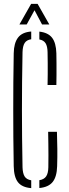

<svg xmlns="http://www.w3.org/2000/svg" viewBox="-20 -967 355 993"><path d="M141.5 6Q93.5 2 72.8 -24.8Q52 -51.5 51 -107.5Q49.5 -185.5 49 -257.2Q48.5 -329 48.5 -399.5Q48.5 -470 49 -542Q49.5 -614 51 -691.5Q52 -744.5 73.2 -772.5Q94.5 -800.5 141.5 -804V-764Q118 -760.5 107.8 -745Q97.5 -729.5 96.5 -697Q95 -617 94.2 -544Q93.5 -471 93.5 -399.8Q93.5 -328.5 94.2 -255Q95 -181.5 96.5 -102Q97.5 -70 107.5 -54.2Q117.5 -38.5 141.5 -34.5ZM183.5 5.5V-35Q208 -39 218.8 -55Q229.5 -71 230 -102Q230.5 -131.5 230.5 -162.8Q230.5 -194 230 -225Q229.5 -256 229 -285.5H274.5Q276 -238.5 276.5 -196.5Q277 -154.5 275.5 -107.5Q274 -53 252.5 -26Q231 1 183.5 5.5ZM226 -527.5Q226.5 -555 226.8 -583.5Q227 -612 226.8 -640.8Q226.5 -669.5 226 -697Q225.5 -727.5 215.8 -743.2Q206 -759 183.5 -763V-803.5Q228.5 -798.5 249.2 -772Q270 -745.5 271.5 -691.5Q272 -671.5 272.2 -640.2Q272.5 -609 272.2 -578Q272 -547 271.5 -527.5ZM80.5 -840.5 141 -947H174.5L235 -840.5H197.5L158.5 -914L118 -840.5Z"/></svg>

Font: Big Shoulders Stencil Display Thin Light
Style: Regular
Weight: 300
Version: Version 2.001